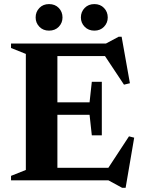

<svg xmlns="http://www.w3.org/2000/svg" viewBox="-20 -883 700 940"><path d="M34 0V-22L106.5 -51V-619L34 -648V-670H499L560.5 -703H575.5L616 -475.5L587 -468.5L494 -608.5H261V-382H418.5L429.5 -482.5H478.5V-220.5H429.5L418.5 -321H261V-61.5H510.5L611.5 -215.5L637 -209L595 36.5H578L511 0ZM220 -733Q191 -733 172.8 -752Q154.5 -771 154.5 -797.5Q154.5 -825 172.8 -844Q191 -863 220 -863Q249.5 -863 267.8 -844Q286 -825 286 -797.5Q286 -771 267.8 -752Q249.5 -733 220 -733ZM442 -733Q413 -733 394.5 -752Q376 -771 376 -797.5Q376 -825 394.5 -844Q413 -863 442 -863Q471 -863 489.2 -844Q507.5 -825 507.5 -797.5Q507.5 -771 489.2 -752Q471 -733 442 -733Z"/></svg>

Font: Newsreader Text
Style: Bold
Weight: 700
Designer: Hugues Gentile
Foundry: Production Type
Version: Version 1.001